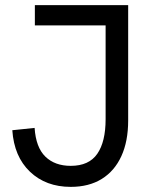

<svg xmlns="http://www.w3.org/2000/svg" viewBox="-20 -717 592 749"><path d="M256 12Q159 12 97 -47Q35 -106 28 -209L115 -218Q120 -142 157 -106Q194 -70 256 -70Q327 -70 359.5 -117Q392 -164 392 -252V-618H116V-697H480V-247Q480 -166 453.5 -108Q427 -50 377 -19Q327 12 256 12Z"/></svg>

Font: Hanken Grotesk
Style: Regular
Weight: 400
Designer: Alfredo Marco Pradil
Foundry: Hanken Design Co.
Version: Version 3.013